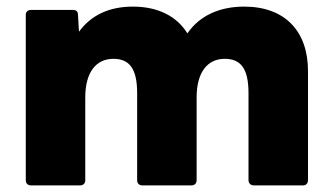

<svg xmlns="http://www.w3.org/2000/svg" viewBox="-20 -561 1006 581"><path d="M222 0C232 0 238 -6 238 -16V-266C238 -344 272 -383 323 -383C372 -383 395 -353 395 -279V-16C395 -6 401 0 411 0H559C569 0 575 -6 575 -16V-266C575 -344 609 -383 660 -383C709 -383 732 -353 732 -279V-16C732 -6 739 0 748 0H897C906 0 912 -6 912 -16V-346C912 -468 841 -541 719 -541C646 -541 585 -515 547 -460C515 -512 458 -541 382 -541C313 -541 257 -517 219 -465L216 -516C216 -527 210 -531 200 -531H74C64 -531 58 -525 58 -516V-16C58 -6 64 0 74 0Z"/></svg>

Font: LINE Seed Sans TH ExtraBold
Style: Regular
Weight: 800
Designer: Dalton Maag Ltd | Thai characters by Cadson Demak Co.,Ltd.
Foundry: Dalton Maag Ltd
Version: Version 1.003